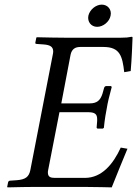

<svg xmlns="http://www.w3.org/2000/svg" viewBox="-20 -808 593 830"><path d="M553 -646C553 -648 552 -649 549 -649C532 -646 526 -645 503 -645H260C223 -645 184 -646 139 -647L137 -645L133 -625C132 -622 132 -618 139 -618L167 -616C197 -614 210 -606 210 -585C210 -581 209 -576 208 -571L111 -72C105 -44 91 -32 53 -29L24 -27C18 -27 16 -23 15 -20L11 0L13 2C58 1 98 0 135 0H341C387 0 463 2 463 2C484 -50 509 -113 531 -165L502 -170C469 -98 420 -39 347 -39H217C199 -39 187 -43 187 -62C187 -65 187 -68 188 -72L237 -323H359C389 -323 400 -316 400 -293C400 -291 400 -288 400 -285L398 -260C397 -257 398 -252 403 -252H424L429 -255C433 -295 438 -322 442 -342C445 -362 452 -392 463 -432L460 -436H439C435 -436 431 -432 430 -428L423 -403C414 -375 400 -361 367 -361H245L285 -571C290 -595 304 -605 327 -605H427C499 -605 509 -565 517 -496L545 -501C549 -542 553 -638 553 -646ZM362 -740C357 -714 374 -692 400 -692C426 -692 453 -714 458 -740C464 -766 446 -788 420 -788C394 -788 368 -766 362 -740Z"/></svg>

Font: Libertinus Serif
Style: Italic
Weight: 400
Italic angle: -12°
Designer: Philipp H. Poll, Khaled Hosny
Foundry: Caleb Maclennan
Version: Version 7.050;RELEASE